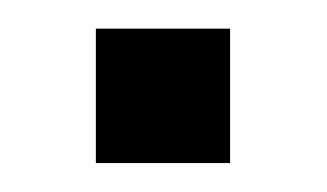

<svg xmlns="http://www.w3.org/2000/svg" viewBox="-20 -395 228 134"><path d="M140.6 -281.2H46.9V-375H140.6Z"/></svg>

Font: Lambda
Style: Regular
Weight: 400
Designer: GGBotNet
Version: 0.22